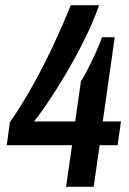

<svg xmlns="http://www.w3.org/2000/svg" viewBox="-20 -718 496 738"><path d="M234 0 257 -160H6L18 -248Q63 -313 105 -388Q147 -463 184 -542Q221 -621 252 -698H361Q337 -630 302 -560.5Q267 -491 229.5 -428Q192 -365 160 -318.5Q128 -272 111 -251H269L291 -405Q307 -431 321.5 -460Q336 -489 349.5 -519Q363 -549 372 -575H421L375 -251H445L432 -160H363L340 0Z"/></svg>

Font: Archivo Narrow SemiBold
Style: Italic
Weight: 600
Italic angle: -8°
Designer: Hector Gatti
Foundry: Omnibus-Type
Version: Version 3.002